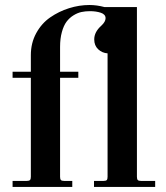

<svg xmlns="http://www.w3.org/2000/svg" viewBox="-20 -740 658 760"><path d="M29.8 -456.1H102.1V-522Q102.1 -569.8 123.3 -608.6Q144.5 -647.5 178.7 -671.1Q212.9 -694.8 253.2 -707.5Q293.5 -720.2 334 -720.2Q363.3 -720.2 394 -711.9H522V-40Q522 -30.8 525.4 -27.3Q528.8 -23.9 538.1 -23.9H594.2V0H352.1V-23.9H390.1Q399.4 -23.9 402.6 -27.3Q405.8 -30.8 405.8 -40V-528.8Q384.3 -530.3 368.7 -544.9Q353 -559.6 353 -584Q353 -613.3 380.9 -638.2Q397.9 -653.8 397.9 -668Q397.9 -683.1 379.2 -689.5Q360.4 -695.8 335.9 -695.8Q317.9 -695.8 302.2 -692.4Q286.6 -689 270.8 -679.2Q254.9 -669.4 243.4 -654.1Q231.9 -638.7 224.9 -613Q217.8 -587.4 217.8 -554.2V-456.1H290V-432.1H217.8V-40Q217.8 -30.8 221.2 -27.3Q224.6 -23.9 233.9 -23.9H266.1V0H29.8V-23.9H85.9Q95.2 -23.9 98.6 -27.3Q102.1 -30.8 102.1 -40V-432.1H29.8Z"/></svg>

Font: Flanker Steampunk
Style: Bold
Weight: 700
Designer: Alexey Kryukov, Leonardo Di Lena
Foundry: Alexey Kryukov, Leonardo Di Lena
Version: 1.210